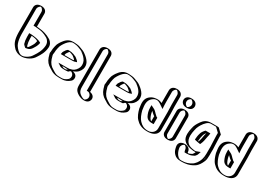

<svg xmlns="http://www.w3.org/2000/svg" viewBox="-3 -1832 4214 3052"><g transform="rotate(30 2104.0 -306.5)"><path d="M374 -299C372 -286 370 -280 366 -267C362 -247 350 -231 342 -215C328 -194 317 -168 297 -152L279 -140C273 -137 268 -135 261 -134C254 -139 250 -144 244 -151C241 -155 233 -163 233 -168C224 -194 218 -224 218 -259C217 -267 217 -275 217 -282V-335H219C275 -331 336 -323 374 -299ZM134 -822C89 -822 50 -783 50 -738V-282C50 -271 50 -261 51 -251L53 -219C58 -163 69 -118 91 -79C121 -34 159 12 217 28C272 43 326 26 364 3C401 -17 435 -48 456 -84C496 -144 535 -209 543 -301C548 -361 519 -403 486 -428C485 -429 468 -437 467 -438C411 -471 346 -493 264 -498C248 -500 234 -502 217 -502V-738C217 -783 179 -822 134 -822ZM220 -350H202V-282C202 -240 210 -192 218 -167C222 -154 230 -145 232 -142C238 -133 247 -125 257 -118C269 -120 278 -123 287 -127L306 -140C331 -160 342 -188 355 -207C362 -222 375 -240 380 -263C385 -279 387 -289 390 -306C347 -337 281 -346 220 -350ZM134 -807C171 -807 202 -775 202 -738V-487H217C233 -487 246 -485 263 -483C343 -478 406 -456 459 -425C463 -422 476 -416 478 -415C509 -391 533 -355 528 -302C520 -213 483 -152 443 -92C423 -58 392 -29 357 -10C319 10 273 28 221 14C168 0 133 -44 104 -87C84 -123 72 -168 68 -220L66 -252C65 -262 65 -272 65 -282V-738C65 -775 97 -807 134 -807ZM390 -306C387 -289 385 -279 380 -263C375 -240 362 -222 355 -207C342 -188 331 -160 306 -140L287 -127C278 -123 269 -120 257 -118C247 -125 239 -133 232 -141C229 -144 222 -153 218 -167C210 -192 202 -240 202 -282V-350H220C281 -346 347 -337 390 -306ZM133 -807C96 -807 65 -775 65 -738V-282C65 -272 65 -262 66 -252L68 -220C72 -168 84 -123 104 -87C133 -44 168 0 221 14C271 28 320 11 356 -10C391 -31 423 -57 443 -92C483 -152 520 -213 528 -302C533 -355 509 -391 478 -415C476 -416 463 -422 459 -425C406 -456 343 -478 263 -483C246 -484 233 -487 217 -487H202V-738C202 -775 170 -807 133 -807ZM232 -171C235 -161 241 -156 244 -151C248 -145 254 -140 261 -134C267 -135 273 -137 279 -140L297 -152C317 -168 327 -192 342 -215C350 -231 362 -247 366 -266C369 -279 372 -285 374 -299C336 -322 276 -331 219 -335H217V-282C217 -241 225 -196 232 -171ZM133 -822C178 -822 217 -783 217 -738V-502C234 -502 246 -500 264 -498C345 -493 411 -470 466 -438C469 -436 482 -430 486 -428C520 -402 548 -361 543 -301C535 -209 497 -145 456 -84C435 -48 401 -17 364 3C325 24 274 44 217 28C158 12 121 -35 91 -79C69 -119 58 -163 53 -219L51 -251C50 -261 50 -271 50 -282V-738C50 -783 88 -822 133 -822ZM222 -350H182V-282C182 -238 188 -198 198 -167C199 -157 208 -150 211 -146C217 -139 222 -134 231 -127L246 -115L274 -120C289 -123 299 -127 307 -131L327 -144C352 -164 362 -191 376 -211C384 -226 396 -244 401 -265C406 -279 408 -288 410 -303L403 -307C355 -337 281 -345 222 -350ZM134 -807C143 -806 182 -780 182 -738V-487H217C227 -487 240 -485 257 -483C328 -479 385 -461 438 -430C444 -426 453 -421 457 -419C486 -397 513 -359 508 -302C500 -211 462 -149 422 -88C402 -53 370 -24 337 -6C298 15 267 24 236 15C195 4 155 -38 125 -83C104 -121 93 -165 88 -219L86 -251C85 -261 85 -271 85 -282V-738C85 -780 125 -806 134 -807ZM237 -333C285 -329 326 -322 355 -303C352 -288 351 -280 346 -265C341 -243 329 -226 321 -211C305 -187 292 -159 268 -143C262 -149 256 -154 252 -169C244 -194 237 -241 237 -282ZM134 -822C54 -822 30 -773 30 -738V-282C30 -272 30 -262 31 -252L33 -220C38 -165 48 -122 70 -83C99 -39 132 7 202 26C281 48 349 18 384 -1C424 -22 457 -53 477 -88C517 -148 555 -212 563 -302C568 -358 542 -396 508 -422C504 -425 491 -432 488 -434C432 -467 361 -492 270 -498L237 -501V-738C237 -773 214 -822 134 -822Z M907 -410C897 -411 885 -413 875 -413H869C861 -408 853 -395 848 -387L832 -363C826 -354 826 -350 823 -338L821 -328H979C987 -328 994 -328 1001 -329C1012 -329 1021 -333 1031 -336C1018 -356 996 -366 979 -383C957 -392 934 -403 910 -409C909 -410 908 -410 907 -410ZM1029 -164 1017 -158C1010 -152 1004 -149 996 -143C995 -143 995 -143 995 -142C992 -141 989 -141 987 -141H946C943 -141 937 -141 930 -142C908 -142 897 -152 883 -161H979C997 -161 1013 -162 1029 -164ZM1063 -172C1113 -171 1157 -128 1145 -72C1140 -49 1129 -32 1110 -19C1081 5 1042 26 988 26H946C941 26 934 26 925 25C869 25 832 3 797 -18L779 -29C721 -61 685 -102 662 -170C659 -182 656 -193 652 -206C646 -219 643 -232 643 -245C643 -254 644 -262 647 -271C647 -311 653 -341 660 -374C666 -405 676 -428 691 -452L709 -480C735 -517 764 -551 807 -569C824 -576 841 -580 858 -580H878C887 -580 897 -579 906 -578L920 -576C951 -574 972 -565 997 -556C1030 -544 1058 -533 1084 -512C1123 -484 1157 -453 1181 -410C1199 -375 1206 -330 1193 -288C1176 -239 1135 -193 1084 -178ZM988 -396C1005 -379 1027 -368 1043 -344L1055 -327L1035 -322C1026 -319 1017 -314 1002 -314C996 -313 987 -313 979 -313H803L808 -341C810 -352 813 -360 820 -371L835 -395C841 -405 851 -419 864 -428H875C920 -428 955 -410 988 -396ZM1027 -179 1114 -190 1025 -145C1020 -141 1016 -139 1010 -135V-130L998 -127C994 -126 991 -126 987 -126H946C942 -126 937 -126 929 -127C903 -127 887 -141 875 -149L833 -176H979C996 -176 1012 -177 1027 -179ZM926 10H925C882 10 845 -4 819 -21C813 -25 809 -28 804 -31L787 -42C732 -73 697 -110 676 -174C673 -187 670 -197 666 -210C663 -222 658 -232 658 -245C658 -253 660 -261 662 -269V-271C662 -310 668 -338 675 -371C681 -401 689 -422 704 -444L721 -472C747 -509 774 -539 813 -555C828 -562 843 -565 858 -565H878C887 -565 895 -564 904 -563L918 -561C946 -559 966 -551 992 -542C1025 -530 1051 -520 1075 -500C1113 -473 1146 -443 1168 -403C1184 -370 1190 -331 1179 -293C1162 -247 1125 -205 1080 -192C1040 -181 999 -170 959 -159L1063 -157C1108 -156 1139 -119 1130 -75C1126 -55 1117 -42 1101 -31C1073 -8 1038 11 988 11H946C941 11 934 11 926 10ZM910 -425C896 -426 889 -428 875 -428H864C851 -419 841 -405 835 -395L820 -371C813 -360 810 -352 808 -341L803 -313H979C987 -313 996 -313 1002 -314C1017 -314 1026 -319 1035 -322L1055 -327L1043 -344C1026 -369 1003 -381 988 -396C966 -405 942 -416 916 -423C911 -425 910 -425 910 -425ZM1027 -179C1012 -177 996 -176 979 -176H833L875 -149C887 -141 903 -127 929 -127C937 -126 942 -126 946 -126H987C991 -126 994 -126 998 -127L1010 -130V-135C1016 -139 1020 -141 1025 -145L1114 -190ZM658 -245C658 -234 661 -223 666 -212C672 -200 673 -187 676 -174C697 -110 732 -73 787 -42L804 -31C809 -28 813 -25 819 -21C845 -4 882 10 925 10H926C934 11 941 11 946 11H988C1038 11 1072 -8 1100 -31C1115 -44 1126 -54 1130 -75C1139 -119 1108 -156 1063 -157L959 -159C999 -170 1040 -181 1080 -192C1125 -205 1162 -247 1179 -293C1190 -331 1184 -370 1168 -403C1146 -442 1113 -473 1075 -500C1049 -519 1026 -530 992 -542C966 -551 946 -559 918 -561L904 -563C895 -564 887 -565 878 -565H858C843 -565 828 -562 813 -555C774 -539 747 -509 721 -472L704 -444C689 -422 681 -401 675 -371C668 -338 662 -310 662 -271V-269C660 -261 658 -253 658 -245ZM979 -328H821L823 -338C825 -349 826 -355 832 -363L848 -387C853 -395 860 -406 869 -413H875C887 -413 895 -411 909 -410L911 -409C935 -403 957 -392 979 -383C999 -364 1018 -355 1031 -336C1013 -330 1002 -328 979 -328ZM946 -141H987C989 -141 991 -141 995 -142C996 -142 994 -143 995 -143C1003 -148 1011 -153 1017 -158L1029 -164C1013 -162 997 -161 979 -161H883C896 -152 909 -142 930 -142C938 -142 942 -141 946 -141ZM925 25C935 26 940 26 946 26H988C1042 26 1082 5 1110 -19C1129 -32 1140 -49 1145 -72C1156 -128 1115 -170 1063 -172L1084 -178C1135 -193 1175 -238 1193 -288C1208 -329 1198 -375 1181 -410C1157 -452 1122 -485 1084 -512C1057 -534 1030 -544 997 -556C972 -565 950 -574 920 -576L906 -578C897 -579 887 -580 878 -580H858C841 -580 824 -576 807 -569C764 -551 736 -517 709 -480L691 -452C675 -428 666 -405 660 -374C653 -341 647 -311 647 -271C645 -263 643 -254 643 -245C643 -228 649 -216 652 -206C656 -192 659 -183 662 -170C685 -103 721 -61 779 -29L797 -18C802 -15 805 -13 811 -9C838 10 879 25 925 25ZM875 -428H850L840 -421C826 -412 819 -399 814 -391L798 -367C791 -357 790 -350 788 -339L783 -313H979C988 -313 999 -313 1006 -314C1034 -315 1046 -323 1051 -324L1072 -330L1065 -340C1049 -364 1024 -376 1008 -392C970 -408 935 -428 875 -428ZM1030 -138C1035 -141 1040 -146 1046 -150L1132 -193L1019 -178C1007 -176 994 -176 979 -176H819L854 -153C863 -147 879 -129 926 -127C933 -126 939 -126 946 -126H987C996 -126 1003 -127 1008 -128H1016L1019 -130L1030 -132ZM928 10H925C898 10 867 0 841 -17C836 -21 830 -24 825 -27L807 -38C754 -68 719 -106 697 -172C694 -185 691 -195 687 -208C683 -221 678 -231 678 -245C678 -253 679 -262 682 -270V-271C682 -311 688 -340 695 -373C701 -403 710 -425 725 -448L743 -476C769 -513 798 -544 832 -558C845 -564 853 -565 858 -565H878C883 -565 889 -565 895 -564L912 -561C932 -560 945 -556 974 -545C1007 -533 1030 -524 1054 -505C1092 -478 1124 -448 1147 -407C1164 -373 1170 -330 1158 -290C1141 -242 1099 -200 1064 -190C1058 -188 1051 -187 1044 -185L952 -159L1061 -157C1069 -157 1122 -130 1110 -73C1106 -51 1095 -36 1080 -26C1051 -2 1019 11 988 11H946C944 11 934 10 928 10ZM958 -387C978 -368 997 -360 1010 -340L1014 -334C996 -328 999 -328 979 -328H841L843 -340C845 -351 847 -358 853 -367L869 -391C873 -397 879 -406 885 -412C912 -409 933 -398 958 -387ZM898 -161H979C991 -161 1003 -161 1013 -162L996 -154C991 -150 985 -146 978 -141H946C927 -141 918 -147 898 -161ZM922 25C933 26 938 26 946 26H988C1061 26 1103 -1 1131 -24C1151 -38 1161 -53 1165 -74C1174 -117 1152 -167 1070 -172C1080 -175 1091 -177 1100 -180C1162 -198 1196 -244 1213 -291C1225 -331 1220 -371 1202 -406C1179 -447 1143 -480 1105 -507C1078 -529 1048 -541 1014 -553C991 -561 967 -573 927 -576L915 -577C903 -579 891 -580 878 -580H858C769 -580 724 -526 688 -476L670 -448C655 -425 646 -402 640 -372C633 -339 627 -310 627 -271V-270C624 -261 623 -253 623 -245C623 -230 629 -219 632 -208C636 -195 639 -186 642 -172C664 -107 699 -66 758 -33L776 -23C781 -20 783 -18 789 -14C816 5 863 24 922 25Z M1300 -683C1300 -729 1338 -767 1384 -767C1430 -767 1467 -729 1467 -683V-29C1469 -29 1473 -27 1474 -26L1484 -24C1523 -15 1559 26 1547 76C1538 114 1497 151 1447 139L1436 137C1397 127 1360 104 1336 80C1311 53 1300 19 1300 -31ZM1315 -683C1315 -721 1347 -752 1384 -752C1421 -752 1452 -721 1452 -683V-14H1465C1468 -13 1466 -13 1469 -12L1481 -9C1513 -1 1542 32 1532 73C1524 105 1490 134 1450 124L1439 122C1403 113 1369 92 1347 70C1325 47 1315 17 1315 -31ZM1315 -683V-31C1315 17 1325 47 1347 70C1369 92 1403 113 1439 122L1450 124C1490 134 1524 105 1532 73C1542 32 1513 -1 1481 -9L1469 -12C1466 -13 1468 -12 1465 -14H1452V-683C1452 -721 1421 -752 1384 -752C1347 -752 1315 -721 1315 -683ZM1300 -683V-31C1300 19 1311 53 1336 80C1360 104 1396 127 1436 137L1447 139C1498 151 1538 115 1547 76C1559 26 1523 -15 1484 -24L1474 -26C1473 -26 1469 -28 1468 -29H1467V-683C1467 -729 1430 -767 1384 -767C1338 -767 1300 -729 1300 -683ZM1335 -683C1335 -731 1381 -752 1384 -752C1387 -752 1432 -731 1432 -683V-14H1451L1468 -11C1486 -6 1523 28 1512 75C1505 105 1474 125 1466 126H1462L1452 124C1424 117 1390 96 1368 74C1345 50 1335 18 1335 -31ZM1280 -683V-31C1280 18 1289 49 1314 75C1338 99 1375 124 1423 136L1435 138C1443 140 1451 141 1459 141C1537 145 1561 101 1567 75C1578 29 1550 -12 1491 -24L1487 -26V-683C1487 -719 1464 -767 1384 -767C1304 -767 1280 -719 1280 -683Z M1913 -410C1903 -411 1891 -413 1881 -413H1875C1867 -408 1859 -395 1854 -387L1838 -363C1832 -354 1832 -350 1829 -338L1827 -328H1985C1993 -328 2000 -328 2007 -329C2018 -329 2027 -333 2037 -336C2024 -356 2002 -366 1985 -383C1963 -392 1940 -403 1916 -409C1915 -410 1914 -410 1913 -410ZM2035 -164 2023 -158C2016 -152 2010 -149 2002 -143C2001 -143 2001 -143 2001 -142C1998 -141 1995 -141 1993 -141H1952C1949 -141 1943 -141 1936 -142C1914 -142 1903 -152 1889 -161H1985C2003 -161 2019 -162 2035 -164ZM2069 -172C2119 -171 2163 -128 2151 -72C2146 -49 2135 -32 2116 -19C2087 5 2048 26 1994 26H1952C1947 26 1940 26 1931 25C1875 25 1838 3 1803 -18L1785 -29C1727 -61 1691 -102 1668 -170C1665 -182 1662 -193 1658 -206C1652 -219 1649 -232 1649 -245C1649 -254 1650 -262 1653 -271C1653 -311 1659 -341 1666 -374C1672 -405 1682 -428 1697 -452L1715 -480C1741 -517 1770 -551 1813 -569C1830 -576 1847 -580 1864 -580H1884C1893 -580 1903 -579 1912 -578L1926 -576C1957 -574 1978 -565 2003 -556C2036 -544 2064 -533 2090 -512C2129 -484 2163 -453 2187 -410C2205 -375 2212 -330 2199 -288C2182 -239 2141 -193 2090 -178ZM1994 -396C2011 -379 2033 -368 2049 -344L2061 -327L2041 -322C2032 -319 2023 -314 2008 -314C2002 -313 1993 -313 1985 -313H1809L1814 -341C1816 -352 1819 -360 1826 -371L1841 -395C1847 -405 1857 -419 1870 -428H1881C1926 -428 1961 -410 1994 -396ZM2033 -179 2120 -190 2031 -145C2026 -141 2022 -139 2016 -135V-130L2004 -127C2000 -126 1997 -126 1993 -126H1952C1948 -126 1943 -126 1935 -127C1909 -127 1893 -141 1881 -149L1839 -176H1985C2002 -176 2018 -177 2033 -179ZM1932 10H1931C1888 10 1851 -4 1825 -21C1819 -25 1815 -28 1810 -31L1793 -42C1738 -73 1703 -110 1682 -174C1679 -187 1676 -197 1672 -210C1669 -222 1664 -232 1664 -245C1664 -253 1666 -261 1668 -269V-271C1668 -310 1674 -338 1681 -371C1687 -401 1695 -422 1710 -444L1727 -472C1753 -509 1780 -539 1819 -555C1834 -562 1849 -565 1864 -565H1884C1893 -565 1901 -564 1910 -563L1924 -561C1952 -559 1972 -551 1998 -542C2031 -530 2057 -520 2081 -500C2119 -473 2152 -443 2174 -403C2190 -370 2196 -331 2185 -293C2168 -247 2131 -205 2086 -192C2046 -181 2005 -170 1965 -159L2069 -157C2114 -156 2145 -119 2136 -75C2132 -55 2123 -42 2107 -31C2079 -8 2044 11 1994 11H1952C1947 11 1940 11 1932 10ZM1916 -425C1902 -426 1895 -428 1881 -428H1870C1857 -419 1847 -405 1841 -395L1826 -371C1819 -360 1816 -352 1814 -341L1809 -313H1985C1993 -313 2002 -313 2008 -314C2023 -314 2032 -319 2041 -322L2061 -327L2049 -344C2032 -369 2009 -381 1994 -396C1972 -405 1948 -416 1922 -423C1917 -425 1916 -425 1916 -425ZM2033 -179C2018 -177 2002 -176 1985 -176H1839L1881 -149C1893 -141 1909 -127 1935 -127C1943 -126 1948 -126 1952 -126H1993C1997 -126 2000 -126 2004 -127L2016 -130V-135C2022 -139 2026 -141 2031 -145L2120 -190ZM1664 -245C1664 -234 1667 -223 1672 -212C1678 -200 1679 -187 1682 -174C1703 -110 1738 -73 1793 -42L1810 -31C1815 -28 1819 -25 1825 -21C1851 -4 1888 10 1931 10H1932C1940 11 1947 11 1952 11H1994C2044 11 2078 -8 2106 -31C2121 -44 2132 -54 2136 -75C2145 -119 2114 -156 2069 -157L1965 -159C2005 -170 2046 -181 2086 -192C2131 -205 2168 -247 2185 -293C2196 -331 2190 -370 2174 -403C2152 -442 2119 -473 2081 -500C2055 -519 2032 -530 1998 -542C1972 -551 1952 -559 1924 -561L1910 -563C1901 -564 1893 -565 1884 -565H1864C1849 -565 1834 -562 1819 -555C1780 -539 1753 -509 1727 -472L1710 -444C1695 -422 1687 -401 1681 -371C1674 -338 1668 -310 1668 -271V-269C1666 -261 1664 -253 1664 -245ZM1985 -328H1827L1829 -338C1831 -349 1832 -355 1838 -363L1854 -387C1859 -395 1866 -406 1875 -413H1881C1893 -413 1901 -411 1915 -410L1917 -409C1941 -403 1963 -392 1985 -383C2005 -364 2024 -355 2037 -336C2019 -330 2008 -328 1985 -328ZM1952 -141H1993C1995 -141 1997 -141 2001 -142C2002 -142 2000 -143 2001 -143C2009 -148 2017 -153 2023 -158L2035 -164C2019 -162 2003 -161 1985 -161H1889C1902 -152 1915 -142 1936 -142C1944 -142 1948 -141 1952 -141ZM1931 25C1941 26 1946 26 1952 26H1994C2048 26 2088 5 2116 -19C2135 -32 2146 -49 2151 -72C2162 -128 2121 -170 2069 -172L2090 -178C2141 -193 2181 -238 2199 -288C2214 -329 2204 -375 2187 -410C2163 -452 2128 -485 2090 -512C2063 -534 2036 -544 2003 -556C1978 -565 1956 -574 1926 -576L1912 -578C1903 -579 1893 -580 1884 -580H1864C1847 -580 1830 -576 1813 -569C1770 -551 1742 -517 1715 -480L1697 -452C1681 -428 1672 -405 1666 -374C1659 -341 1653 -311 1653 -271C1651 -263 1649 -254 1649 -245C1649 -228 1655 -216 1658 -206C1662 -192 1665 -183 1668 -170C1691 -103 1727 -61 1785 -29L1803 -18C1808 -15 1811 -13 1817 -9C1844 10 1885 25 1931 25ZM1881 -428H1856L1846 -421C1832 -412 1825 -399 1820 -391L1804 -367C1797 -357 1796 -350 1794 -339L1789 -313H1985C1994 -313 2005 -313 2012 -314C2040 -315 2052 -323 2057 -324L2078 -330L2071 -340C2055 -364 2030 -376 2014 -392C1976 -408 1941 -428 1881 -428ZM2036 -138C2041 -141 2046 -146 2052 -150L2138 -193L2025 -178C2013 -176 2000 -176 1985 -176H1825L1860 -153C1869 -147 1885 -129 1932 -127C1939 -126 1945 -126 1952 -126H1993C2002 -126 2009 -127 2014 -128H2022L2025 -130L2036 -132ZM1934 10H1931C1904 10 1873 0 1847 -17C1842 -21 1836 -24 1831 -27L1813 -38C1760 -68 1725 -106 1703 -172C1700 -185 1697 -195 1693 -208C1689 -221 1684 -231 1684 -245C1684 -253 1685 -262 1688 -270V-271C1688 -311 1694 -340 1701 -373C1707 -403 1716 -425 1731 -448L1749 -476C1775 -513 1804 -544 1838 -558C1851 -564 1859 -565 1864 -565H1884C1889 -565 1895 -565 1901 -564L1918 -561C1938 -560 1951 -556 1980 -545C2013 -533 2036 -524 2060 -505C2098 -478 2130 -448 2153 -407C2170 -373 2176 -330 2164 -290C2147 -242 2105 -200 2070 -190C2064 -188 2057 -187 2050 -185L1958 -159L2067 -157C2075 -157 2128 -130 2116 -73C2112 -51 2101 -36 2086 -26C2057 -2 2025 11 1994 11H1952C1950 11 1940 10 1934 10ZM1964 -387C1984 -368 2003 -360 2016 -340L2020 -334C2002 -328 2005 -328 1985 -328H1847L1849 -340C1851 -351 1853 -358 1859 -367L1875 -391C1879 -397 1885 -406 1891 -412C1918 -409 1939 -398 1964 -387ZM1904 -161H1985C1997 -161 2009 -161 2019 -162L2002 -154C1997 -150 1991 -146 1984 -141H1952C1933 -141 1924 -147 1904 -161ZM1928 25C1939 26 1944 26 1952 26H1994C2067 26 2109 -1 2137 -24C2157 -38 2167 -53 2171 -74C2180 -117 2158 -167 2076 -172C2086 -175 2097 -177 2106 -180C2168 -198 2202 -244 2219 -291C2231 -331 2226 -371 2208 -406C2185 -447 2149 -480 2111 -507C2084 -529 2054 -541 2020 -553C1997 -561 1973 -573 1933 -576L1921 -577C1909 -579 1897 -580 1884 -580H1864C1775 -580 1730 -526 1694 -476L1676 -448C1661 -425 1652 -402 1646 -372C1639 -339 1633 -310 1633 -271V-270C1630 -261 1629 -253 1629 -245C1629 -230 1635 -219 1638 -208C1642 -195 1645 -186 1648 -172C1670 -107 1705 -66 1764 -33L1782 -23C1787 -20 1789 -18 1795 -14C1822 5 1869 24 1928 25Z M2584 66C2496 66 2441 32 2398 -14C2358 -54 2334 -121 2317 -183C2313 -206 2312 -224 2308 -251C2299 -338 2322 -391 2373 -427C2401 -447 2423 -456 2463 -459C2506 -463 2542 -445 2569 -427L2581 -419C2580 -428 2580 -438 2580 -448C2579 -465 2579 -482 2579 -497V-673C2579 -718 2617 -757 2662 -757C2707 -757 2746 -718 2746 -673V-497C2746 -484 2746 -469 2747 -453C2747 -422 2750 -391 2750 -362V-64C2750 24 2675 66 2584 66ZM2583 -197C2575 -200 2568 -205 2562 -210L2551 -221C2542 -228 2535 -235 2530 -240L2517 -254C2503 -265 2490 -281 2473 -290V-288C2473 -227 2488 -184 2509 -143C2520 -124 2534 -111 2555 -104C2559 -103 2563 -102 2567 -102C2572 -101 2578 -101 2583 -101ZM2735 -362C2735 -401 2731 -454 2731 -497V-673C2731 -709 2698 -742 2662 -742C2626 -742 2594 -710 2594 -673V-497C2594 -482 2594 -466 2595 -448C2595 -438 2595 -429 2596 -420L2598 -390L2561 -415C2535 -432 2502 -447 2464 -444C2426 -441 2408 -434 2382 -415C2336 -382 2314 -336 2323 -253C2327 -226 2328 -208 2332 -186C2348 -126 2373 -60 2409 -24C2451 20 2500 51 2584 51C2594 51 2604 51 2613 50C2681 45 2735 3 2735 -64ZM2572 -221 2561 -232C2553 -239 2545 -246 2541 -250L2527 -265C2515 -275 2501 -292 2480 -303L2458 -314V-288C2458 -224 2475 -179 2496 -136C2513 -106 2538 -86 2583 -86H2598V-207C2589 -211 2578 -216 2572 -221ZM2735 -362V-64C2735 3 2681 45 2613 50C2604 51 2594 51 2584 51C2500 51 2451 20 2409 -24C2373 -60 2348 -126 2332 -186C2328 -208 2327 -226 2323 -253C2314 -336 2336 -382 2382 -415C2408 -434 2426 -441 2464 -444C2502 -447 2535 -432 2561 -415L2598 -390L2596 -420C2595 -429 2595 -438 2595 -448C2594 -466 2594 -482 2594 -497V-673C2594 -710 2626 -742 2662 -742C2698 -742 2731 -709 2731 -673V-497C2731 -454 2735 -401 2735 -362ZM2598 -207V-86H2583C2538 -86 2512 -106 2496 -136C2475 -179 2458 -224 2458 -288V-314L2480 -303C2501 -292 2515 -275 2527 -265L2541 -250C2545 -246 2553 -239 2561 -232L2572 -221C2578 -216 2589 -211 2598 -207ZM2750 -64V-362C2750 -402 2746 -455 2746 -497V-673C2746 -718 2707 -757 2662 -757C2617 -757 2579 -718 2579 -673V-497C2579 -474 2579 -442 2581 -419L2569 -427C2542 -445 2506 -463 2463 -459C2423 -456 2400 -447 2373 -427C2322 -391 2299 -338 2308 -251C2312 -224 2313 -207 2317 -183C2333 -122 2358 -54 2398 -14C2441 32 2496 66 2584 66C2674 66 2750 24 2750 -64ZM2509 -143C2488 -186 2473 -227 2473 -288V-290C2490 -281 2503 -266 2517 -254L2530 -240C2535 -235 2543 -227 2551 -221L2562 -210C2568 -205 2575 -200 2583 -197V-101C2544 -101 2524 -117 2509 -143ZM2715 -362V-64C2715 12 2650 47 2608 50C2600 51 2593 51 2584 51C2521 51 2473 26 2430 -20C2393 -57 2368 -123 2352 -184C2348 -207 2347 -225 2343 -252C2334 -337 2358 -387 2403 -419C2429 -438 2441 -442 2470 -444C2486 -445 2511 -438 2540 -419L2620 -365L2616 -419C2615 -428 2615 -438 2615 -448C2614 -466 2614 -482 2614 -497V-673C2614 -713 2651 -740 2662 -742C2673 -740 2711 -713 2711 -673V-497C2711 -454 2715 -403 2715 -362ZM2607 -208C2603 -210 2598 -213 2594 -216L2583 -227C2575 -234 2567 -241 2562 -246L2549 -260C2536 -270 2525 -288 2500 -300L2438 -331V-288C2438 -226 2454 -182 2475 -140C2489 -115 2517 -89 2561 -87C2570 -86 2575 -86 2583 -86H2618V-203ZM2560 -440C2537 -451 2502 -463 2457 -459C2409 -455 2379 -443 2352 -423C2301 -387 2279 -336 2288 -252C2292 -225 2293 -209 2297 -185C2313 -123 2337 -58 2376 -19C2418 26 2476 66 2584 66C2596 66 2607 66 2619 65C2717 57 2770 4 2770 -64V-362C2770 -402 2766 -454 2766 -497V-673C2766 -707 2741 -757 2662 -757C2583 -757 2559 -708 2559 -673V-497C2559 -480 2560 -460 2560 -440ZM2563 -201V-105C2551 -111 2539 -123 2530 -139C2512 -175 2498 -212 2494 -260L2495 -259L2508 -245C2513 -240 2521 -232 2529 -226L2541 -215C2547 -210 2553 -205 2563 -201Z M2849 -450V-67C2849 -22 2888 17 2933 17C2978 17 3016 -22 3016 -67V-450C3016 -495 2978 -533 2933 -533C2888 -533 2849 -495 2849 -450ZM2855 -659C2855 -612 2895 -573 2942 -573C2988 -573 3025 -610 3025 -656C3025 -703 2986 -742 2939 -742C2893 -742 2855 -705 2855 -659ZM2864 -450C2864 -487 2896 -518 2933 -518C2970 -518 3001 -487 3001 -450V-67C3001 -30 2970 2 2933 2C2896 2 2864 -30 2864 -67ZM2870 -659C2870 -697 2901 -727 2939 -727C2978 -727 3010 -695 3010 -656C3010 -618 2980 -588 2942 -588C2903 -588 2870 -621 2870 -659ZM2864 -450V-67C2864 -30 2896 2 2933 2C2970 2 3001 -30 3001 -67V-450C3001 -487 2970 -518 2933 -518C2896 -518 2864 -487 2864 -450ZM2870 -659C2870 -621 2903 -588 2942 -588C2980 -588 3010 -618 3010 -656C3010 -695 2978 -727 2939 -727C2901 -727 2870 -697 2870 -659ZM2849 -450C2849 -495 2888 -533 2933 -533C2978 -533 3016 -495 3016 -450V-67C3016 -22 2978 17 2933 17C2888 17 2849 -22 2849 -67ZM2855 -659C2855 -705 2893 -742 2939 -742C2986 -742 3025 -703 3025 -656C3025 -610 2988 -573 2942 -573C2895 -573 2855 -612 2855 -659ZM2884 -450C2884 -496 2929 -518 2933 -518C2937 -518 2981 -496 2981 -450V-67C2981 -25 2942 1 2933 2C2924 1 2884 -25 2884 -67ZM2890 -659C2890 -707 2934 -727 2939 -727C2944 -727 2990 -705 2990 -656C2990 -608 2946 -588 2942 -588C2937 -588 2890 -610 2890 -659ZM2829 -450V-67C2829 -32 2853 17 2933 17C3013 17 3036 -32 3036 -67V-450C3036 -485 3012 -533 2933 -533C2854 -533 2829 -485 2829 -450ZM2835 -659C2835 -623 2861 -573 2942 -573C3022 -573 3045 -620 3045 -656C3045 -693 3020 -742 2939 -742C2859 -742 2835 -695 2835 -659Z M3345 -210C3359 -206 3375 -204 3390 -201C3407 -236 3417 -290 3424 -335C3427 -353 3430 -367 3434 -378V-381L3436 -395H3408C3396 -383 3384 -363 3376 -351C3369 -340 3366 -328 3361 -314C3356 -304 3353 -276 3350 -265C3348 -255 3345 -233 3345 -221ZM3607 -431V-479L3523 -560C3518 -561 3512 -562 3507 -562H3405C3316 -562 3272 -498 3236 -441C3219 -415 3216 -399 3204 -373C3199 -360 3195 -344 3192 -327C3185 -295 3178 -258 3178 -221C3178 -115 3234 -62 3321 -44C3354 -37 3405 -26 3440 -39C3437 -30 3435 -24 3431 -17L3425 -8C3422 -4 3418 0 3414 5C3413 8 3411 10 3409 12C3397 18 3381 25 3369 31C3354 38 3321 42 3300 42H3297C3296 41 3296 39 3296 38C3295 34 3293 29 3292 23L3290 9C3286 -14 3275 -32 3256 -46C3195 -91 3114 -35 3125 35L3127 50C3143 132 3185 209 3281 209H3300C3384 209 3447 185 3499 152C3523 137 3539 116 3557 95C3593 46 3615 -12 3615 -97V-173C3616 -197 3616 -217 3615 -233C3615 -238 3615 -242 3614 -247C3614 -306 3607 -371 3607 -431ZM3341 -195 3330 -198V-221C3330 -236 3332 -258 3335 -269C3337 -278 3340 -304 3347 -320C3359 -353 3376 -384 3402 -410H3453L3449 -380V-375C3445 -364 3442 -352 3439 -333C3432 -287 3422 -232 3403 -194L3398 -184L3388 -186C3372 -189 3356 -191 3341 -195ZM3600 -233C3601 -217 3601 -197 3600 -173V-97C3600 -54 3596 -18 3584 10C3572 38 3560 65 3545 86C3526 108 3512 126 3491 139C3441 171 3380 194 3300 194H3281C3240 194 3221 185 3195 160C3165 131 3152 98 3142 48L3140 33C3131 -26 3197 -69 3247 -33C3263 -21 3272 -8 3275 11L3277 26C3280 41 3283 46 3288 57H3300C3323 57 3356 54 3376 45C3391 39 3405 31 3418 24C3425 17 3431 8 3437 1L3444 -9C3448 -17 3451 -24 3454 -34L3464 -64L3435 -53C3406 -42 3358 -52 3324 -59C3280 -68 3251 -84 3226 -112C3204 -136 3193 -172 3193 -221C3193 -256 3200 -292 3207 -324C3210 -341 3214 -356 3218 -367C3230 -395 3233 -409 3249 -433C3283 -487 3323 -547 3405 -547H3507C3510 -547 3514 -546 3516 -546L3592 -473V-431C3592 -370 3599 -305 3599 -247V-246C3600 -242 3600 -238 3600 -233ZM3341 -195C3356 -191 3372 -189 3388 -186L3398 -184L3403 -194C3422 -232 3432 -287 3439 -333C3442 -352 3445 -364 3449 -375V-380L3453 -410H3402C3376 -384 3359 -353 3347 -320C3340 -304 3337 -278 3335 -269C3332 -258 3330 -236 3330 -221V-198ZM3599 -246V-247C3599 -305 3592 -370 3592 -431V-473L3516 -546C3514 -546 3510 -547 3507 -547H3405C3324 -547 3286 -491 3249 -433C3233 -409 3230 -395 3218 -367C3214 -356 3210 -341 3207 -324C3200 -292 3193 -256 3193 -221C3193 -121 3243 -76 3324 -59C3358 -52 3406 -42 3435 -53L3464 -64L3454 -34C3451 -24 3448 -17 3444 -9L3437 1C3431 8 3425 17 3418 24C3405 31 3391 39 3376 45C3356 54 3323 57 3300 57H3288C3285 51 3282 47 3280 38C3280 38 3278 32 3277 26L3275 11C3272 -8 3263 -21 3247 -33C3200 -68 3131 -28 3140 33L3142 48C3158 128 3196 194 3281 194H3300C3381 194 3441 171 3491 139C3512 126 3526 108 3545 86C3578 40 3600 -15 3600 -97V-173C3601 -197 3601 -217 3600 -233C3600 -238 3600 -242 3599 -246ZM3345 -210V-221C3345 -234 3348 -256 3350 -265C3353 -276 3355 -301 3361 -313C3367 -326 3368 -339 3376 -351C3384 -363 3397 -383 3408 -395H3436L3434 -381V-378C3429 -365 3427 -353 3424 -335C3417 -290 3407 -236 3390 -201C3373 -204 3360 -206 3345 -210ZM3615 -233C3616 -216 3616 -197 3615 -173V-97C3615 -53 3611 -15 3598 16C3574 71 3547 122 3499 152C3447 185 3384 209 3300 209H3281C3185 209 3144 132 3127 50L3125 35C3118 -14 3154 -55 3197 -61C3244 -68 3283 -31 3290 9L3292 23C3294 32 3295 37 3297 42H3300C3321 42 3353 38 3369 31C3383 25 3396 19 3409 12C3413 8 3419 -1 3425 -8L3431 -17C3434 -23 3437 -31 3440 -39C3404 -26 3355 -37 3321 -44C3234 -62 3178 -115 3178 -221C3178 -275 3190 -331 3204 -373C3216 -399 3219 -415 3236 -441C3272 -498 3316 -562 3405 -562H3507C3513 -562 3518 -561 3523 -560L3607 -479V-431C3607 -371 3614 -306 3614 -247C3614 -245 3615 -237 3615 -233ZM3327 -197C3344 -193 3361 -190 3377 -187L3416 -181L3424 -198C3442 -235 3452 -289 3459 -334C3462 -352 3465 -366 3469 -377V-381L3473 -410H3385L3376 -401C3362 -387 3350 -367 3342 -355C3333 -342 3331 -330 3327 -317C3320 -303 3318 -276 3315 -266C3313 -255 3310 -234 3310 -221V-201ZM3580 -233C3581 -217 3581 -197 3580 -173V-97C3580 -13 3558 43 3524 90C3505 112 3490 131 3470 143C3420 175 3366 194 3300 194H3281C3229 194 3180 136 3162 49L3160 34C3153 -15 3197 -45 3208 -47C3209 -47 3212 -46 3217 -44C3237 -34 3251 -15 3255 10L3257 24C3259 33 3260 39 3263 45L3269 57H3300C3328 57 3369 53 3395 41C3410 35 3425 27 3439 20C3446 13 3452 4 3458 -3L3465 -13C3469 -21 3472 -28 3475 -37L3488 -77L3417 -50C3404 -45 3376 -49 3337 -57C3263 -72 3213 -120 3213 -221C3213 -257 3220 -294 3227 -326C3230 -343 3234 -358 3238 -370C3250 -396 3254 -412 3270 -437C3309 -499 3354 -547 3405 -547H3498L3572 -476V-431C3572 -371 3579 -306 3579 -247C3580 -242 3580 -238 3580 -233ZM3365 -207V-221C3365 -235 3368 -257 3370 -267C3376 -295 3382 -332 3397 -355C3401 -362 3408 -372 3414 -380V-376C3410 -365 3407 -353 3404 -334C3398 -292 3389 -241 3373 -205C3370 -206 3366 -207 3365 -207ZM3634 -246V-247C3634 -306 3627 -371 3627 -431V-476L3542 -558L3529 -560C3522 -561 3518 -562 3507 -562H3405C3312 -562 3272 -518 3243 -479C3232 -464 3223 -450 3215 -437C3198 -412 3195 -397 3183 -370C3179 -358 3175 -342 3172 -325C3165 -293 3158 -257 3158 -221C3158 -171 3169 -134 3193 -107C3220 -78 3254 -56 3309 -45C3335 -39 3377 -31 3419 -34C3416 -26 3413 -20 3410 -13L3404 -4C3398 3 3393 11 3388 16C3365 27 3350 38 3317 41C3316 37 3314 32 3312 25L3310 10C3302 -33 3262 -63 3204 -62C3123 -60 3099 -8 3105 34L3107 49C3117 100 3130 135 3163 166C3190 192 3222 209 3281 209H3300C3326 209 3340 207 3361 205C3430 198 3479 174 3520 148C3547 132 3559 112 3578 90C3594 67 3607 41 3619 13C3631 -16 3635 -54 3635 -97V-173C3636 -203 3637 -224 3634 -246Z M3993 66C3905 66 3850 32 3807 -14C3767 -54 3743 -121 3726 -183C3722 -206 3721 -224 3717 -251C3708 -338 3731 -391 3782 -427C3810 -447 3832 -456 3872 -459C3915 -463 3951 -445 3978 -427L3990 -419C3989 -428 3989 -438 3989 -448C3988 -465 3988 -482 3988 -497V-673C3988 -718 4026 -757 4071 -757C4116 -757 4155 -718 4155 -673V-497C4155 -484 4155 -469 4156 -453C4156 -422 4159 -391 4159 -362V-64C4159 24 4084 66 3993 66ZM3992 -197C3984 -200 3977 -205 3971 -210L3960 -221C3951 -228 3944 -235 3939 -240L3926 -254C3912 -265 3899 -281 3882 -290V-288C3882 -227 3897 -184 3918 -143C3929 -124 3943 -111 3964 -104C3968 -103 3972 -102 3976 -102C3981 -101 3987 -101 3992 -101ZM4144 -362C4144 -401 4140 -454 4140 -497V-673C4140 -709 4107 -742 4071 -742C4035 -742 4003 -710 4003 -673V-497C4003 -482 4003 -466 4004 -448C4004 -438 4004 -429 4005 -420L4007 -390L3970 -415C3944 -432 3911 -447 3873 -444C3835 -441 3817 -434 3791 -415C3745 -382 3723 -336 3732 -253C3736 -226 3737 -208 3741 -186C3757 -126 3782 -60 3818 -24C3860 20 3909 51 3993 51C4003 51 4013 51 4022 50C4090 45 4144 3 4144 -64ZM3981 -221 3970 -232C3962 -239 3954 -246 3950 -250L3936 -265C3924 -275 3910 -292 3889 -303L3867 -314V-288C3867 -224 3884 -179 3905 -136C3922 -106 3947 -86 3992 -86H4007V-207C3998 -211 3987 -216 3981 -221ZM4144 -362V-64C4144 3 4090 45 4022 50C4013 51 4003 51 3993 51C3909 51 3860 20 3818 -24C3782 -60 3757 -126 3741 -186C3737 -208 3736 -226 3732 -253C3723 -336 3745 -382 3791 -415C3817 -434 3835 -441 3873 -444C3911 -447 3944 -432 3970 -415L4007 -390L4005 -420C4004 -429 4004 -438 4004 -448C4003 -466 4003 -482 4003 -497V-673C4003 -710 4035 -742 4071 -742C4107 -742 4140 -709 4140 -673V-497C4140 -454 4144 -401 4144 -362ZM4007 -207V-86H3992C3947 -86 3921 -106 3905 -136C3884 -179 3867 -224 3867 -288V-314L3889 -303C3910 -292 3924 -275 3936 -265L3950 -250C3954 -246 3962 -239 3970 -232L3981 -221C3987 -216 3998 -211 4007 -207ZM4159 -64V-362C4159 -402 4155 -455 4155 -497V-673C4155 -718 4116 -757 4071 -757C4026 -757 3988 -718 3988 -673V-497C3988 -474 3988 -442 3990 -419L3978 -427C3951 -445 3915 -463 3872 -459C3832 -456 3809 -447 3782 -427C3731 -391 3708 -338 3717 -251C3721 -224 3722 -207 3726 -183C3742 -122 3767 -54 3807 -14C3850 32 3905 66 3993 66C4083 66 4159 24 4159 -64ZM3918 -143C3897 -186 3882 -227 3882 -288V-290C3899 -281 3912 -266 3926 -254L3939 -240C3944 -235 3952 -227 3960 -221L3971 -210C3977 -205 3984 -200 3992 -197V-101C3953 -101 3933 -117 3918 -143ZM4124 -362V-64C4124 12 4059 47 4017 50C4009 51 4002 51 3993 51C3930 51 3882 26 3839 -20C3802 -57 3777 -123 3761 -184C3757 -207 3756 -225 3752 -252C3743 -337 3767 -387 3812 -419C3838 -438 3850 -442 3879 -444C3895 -445 3920 -438 3949 -419L4029 -365L4025 -419C4024 -428 4024 -438 4024 -448C4023 -466 4023 -482 4023 -497V-673C4023 -713 4060 -740 4071 -742C4082 -740 4120 -713 4120 -673V-497C4120 -454 4124 -403 4124 -362ZM4016 -208C4012 -210 4007 -213 4003 -216L3992 -227C3984 -234 3976 -241 3971 -246L3958 -260C3945 -270 3934 -288 3909 -300L3847 -331V-288C3847 -226 3863 -182 3884 -140C3898 -115 3926 -89 3970 -87C3979 -86 3984 -86 3992 -86H4027V-203ZM3969 -440C3946 -451 3911 -463 3866 -459C3818 -455 3788 -443 3761 -423C3710 -387 3688 -336 3697 -252C3701 -225 3702 -209 3706 -185C3722 -123 3746 -58 3785 -19C3827 26 3885 66 3993 66C4005 66 4016 66 4028 65C4126 57 4179 4 4179 -64V-362C4179 -402 4175 -454 4175 -497V-673C4175 -707 4150 -757 4071 -757C3992 -757 3968 -708 3968 -673V-497C3968 -480 3969 -460 3969 -440ZM3972 -201V-105C3960 -111 3948 -123 3939 -139C3921 -175 3907 -212 3903 -260L3904 -259L3917 -245C3922 -240 3930 -232 3938 -226L3950 -215C3956 -210 3962 -205 3972 -201Z"/></g></svg>

Font: Blanket
Style: Black
Weight: 900
Foundry: Cannot Into Space Fonts
Version: Version 0.9